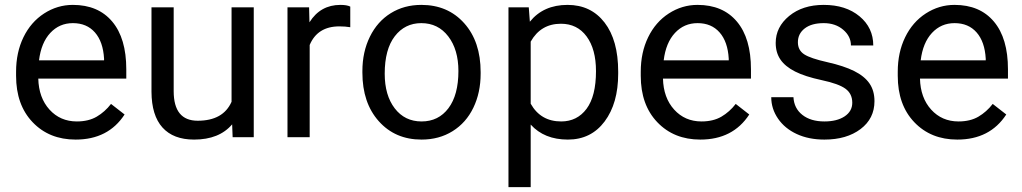

<svg xmlns="http://www.w3.org/2000/svg" viewBox="-20 -558 4156 781"><path d="M287.6 9.8Q180.2 9.8 112.8 -60.8Q45.4 -131.3 45.4 -249.5V-266.1Q45.4 -344.7 75.4 -406.5Q105.5 -468.3 159.4 -503.2Q213.4 -538.1 276.4 -538.1Q379.4 -538.1 436.5 -470.2Q493.7 -402.3 493.7 -275.9V-238.3H135.7Q137.7 -160.2 181.4 -112.1Q225.1 -64 292.5 -64Q340.3 -64 373.5 -83.5Q406.7 -103 431.6 -135.3L486.8 -92.3Q420.4 9.8 287.6 9.8ZM276.4 -463.9Q221.7 -463.9 184.6 -424.1Q147.5 -384.3 138.7 -312.5H403.3V-319.3Q399.4 -388.2 366.2 -426Q333 -463.9 276.4 -463.9Z M924.3 -52.2Q871.6 9.8 769.5 9.8Q685.1 9.8 640.9 -39.3Q596.7 -88.4 596.2 -184.6V-528.3H686.5V-187Q686.5 -66.9 784.2 -66.9Q887.7 -66.9 921.9 -144V-528.3H1012.2V0H926.3Z M1404.8 -447.3Q1384.3 -450.7 1360.4 -450.7Q1271.5 -450.7 1239.7 -375V0H1149.4V-528.3H1237.3L1238.8 -467.3Q1283.2 -538.1 1364.7 -538.1Q1391.1 -538.1 1404.8 -531.2Z M1454.1 -269Q1454.1 -346.7 1484.6 -408.7Q1515.1 -470.7 1569.6 -504.4Q1624 -538.1 1693.8 -538.1Q1801.8 -538.1 1868.4 -463.4Q1935.1 -388.7 1935.1 -264.6V-258.3Q1935.1 -181.2 1905.5 -119.9Q1876 -58.6 1821 -24.4Q1766.1 9.8 1694.8 9.8Q1587.4 9.8 1520.8 -64.9Q1454.1 -139.6 1454.1 -262.7ZM1544.9 -258.3Q1544.9 -170.4 1585.7 -117.2Q1626.5 -64 1694.8 -64Q1763.7 -64 1804.2 -117.9Q1844.7 -171.9 1844.7 -269Q1844.7 -356 1803.5 -409.9Q1762.2 -463.9 1693.8 -463.9Q1627 -463.9 1585.9 -410.6Q1544.9 -357.4 1544.9 -258.3Z M2494.6 -258.3Q2494.6 -137.7 2439.5 -64Q2384.3 9.8 2290 9.8Q2193.8 9.8 2138.7 -51.3V203.1H2048.3V-528.3H2130.9L2135.3 -469.7Q2190.4 -538.1 2288.6 -538.1Q2383.8 -538.1 2439.2 -466.3Q2494.6 -394.5 2494.6 -266.6ZM2404.3 -268.6Q2404.3 -357.9 2366.2 -409.7Q2328.1 -461.4 2261.7 -461.4Q2179.7 -461.4 2138.7 -388.7V-136.2Q2179.2 -64 2262.7 -64Q2327.6 -64 2366 -115.5Q2404.3 -167 2404.3 -268.6Z M2828.6 9.8Q2721.2 9.8 2653.8 -60.8Q2586.4 -131.3 2586.4 -249.5V-266.1Q2586.4 -344.7 2616.5 -406.5Q2646.5 -468.3 2700.4 -503.2Q2754.4 -538.1 2817.4 -538.1Q2920.4 -538.1 2977.5 -470.2Q3034.7 -402.3 3034.7 -275.9V-238.3H2676.8Q2678.7 -160.2 2722.4 -112.1Q2766.1 -64 2833.5 -64Q2881.3 -64 2914.6 -83.5Q2947.8 -103 2972.7 -135.3L3027.8 -92.3Q2961.4 9.8 2828.6 9.8ZM2817.4 -463.9Q2762.7 -463.9 2725.6 -424.1Q2688.5 -384.3 2679.7 -312.5H2944.3V-319.3Q2940.4 -388.2 2907.2 -426Q2874 -463.9 2817.4 -463.9Z M3446.8 -140.1Q3446.8 -176.8 3419.2 -197Q3391.6 -217.3 3323 -231.9Q3254.4 -246.6 3214.1 -267.1Q3173.8 -287.6 3154.5 -315.9Q3135.3 -344.2 3135.3 -383.3Q3135.3 -448.2 3190.2 -493.2Q3245.1 -538.1 3330.6 -538.1Q3420.4 -538.1 3476.3 -491.7Q3532.2 -445.3 3532.2 -373H3441.4Q3441.4 -410.2 3409.9 -437Q3378.4 -463.9 3330.6 -463.9Q3281.2 -463.9 3253.4 -442.4Q3225.6 -420.9 3225.6 -386.2Q3225.6 -353.5 3251.5 -336.9Q3277.3 -320.3 3345 -305.2Q3412.6 -290 3454.6 -269Q3496.6 -248 3516.8 -218.5Q3537.1 -189 3537.1 -146.5Q3537.1 -75.7 3480.5 -33Q3423.8 9.8 3333.5 9.8Q3270 9.8 3221.2 -12.7Q3172.4 -35.2 3144.8 -75.4Q3117.2 -115.7 3117.2 -162.6H3207.5Q3210 -117.2 3243.9 -90.6Q3277.8 -64 3333.5 -64Q3384.8 -64 3415.8 -84.7Q3446.8 -105.5 3446.8 -140.1Z M3874 9.8Q3766.6 9.8 3699.2 -60.8Q3631.8 -131.3 3631.8 -249.5V-266.1Q3631.8 -344.7 3661.9 -406.5Q3691.9 -468.3 3745.8 -503.2Q3799.8 -538.1 3862.8 -538.1Q3965.8 -538.1 4022.9 -470.2Q4080.1 -402.3 4080.1 -275.9V-238.3H3722.2Q3724.1 -160.2 3767.8 -112.1Q3811.5 -64 3878.9 -64Q3926.8 -64 3960 -83.5Q3993.2 -103 4018.1 -135.3L4073.2 -92.3Q4006.8 9.8 3874 9.8ZM3862.8 -463.9Q3808.1 -463.9 3771 -424.1Q3733.9 -384.3 3725.1 -312.5H3989.7V-319.3Q3985.8 -388.2 3952.6 -426Q3919.4 -463.9 3862.8 -463.9Z"/></svg>

Font: RobotoSquareBracket
Style: Square-Bracket
Weight: 400
Version: Version 2.137; 2017